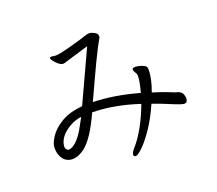

<svg xmlns="http://www.w3.org/2000/svg" viewBox="-125 -883 1249 1103"><g transform="rotate(-20 500.0 -331.5)"><path d="M679 -285Q530 -327 402 -330Q407 -341 422.5 -374.5Q438 -408 458.5 -452.5Q479 -497 500 -541Q521 -585 538 -617.5Q555 -650 560.5 -658.5Q566 -667 566 -673Q566 -690 547.5 -699.5Q529 -709 516.5 -709Q504 -709 487 -702.5Q470 -696 394 -675Q318 -654 293 -654L266 -657Q257 -657 257 -650.5Q257 -644 267.5 -630.5Q278 -617 292 -606Q306 -595 316.5 -595Q327 -595 345 -602L481 -643L336 -329Q257 -322 206 -291.5Q155 -261 130 -222.5Q105 -184 105 -158.5Q105 -133 112 -114Q129 -67 174 -62H182Q219 -62 260 -94Q318 -142 378 -276Q512 -274 660 -225Q637 -161 603.5 -100Q570 -39 535 -1Q516 21 516 33.5Q516 46 528.5 46Q541 46 573 15Q605 -16 643.5 -73Q682 -130 715 -206Q757 -192 817.5 -166.5Q878 -141 893 -141Q914 -141 914 -169Q911 -198 898.5 -207Q886 -216 879.5 -217Q873 -218 868.5 -219.5Q864 -221 829.5 -235Q795 -249 739 -266Q767 -342 767 -396Q767 -410 761 -416.5Q755 -423 735.5 -430Q716 -437 700 -437Q684 -437 682 -431L681 -427Q681 -418 689 -406.5Q697 -395 697 -384V-383Q697 -350 679 -285ZM240 -250Q273 -269 310 -273Q292 -239 272 -204Q223 -123 178 -120Q174 -120 167 -127Q160 -134 160 -149Q167 -209 240 -250Z"/></g></svg>

Font: LXGW WenKai TC
Style: Regular
Weight: 400
Designer: LXGW / Fontworks Inc.
Foundry: LXGW / Fontworks Inc.
Version: Version 1.330